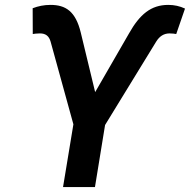

<svg xmlns="http://www.w3.org/2000/svg" viewBox="-20 -757 769 777"><path d="M235.1 0H364.3L405.2 -251.1L612.2 -588.8C625.4 -610.1 642.8 -621.8 666.2 -621.8C675.4 -621.8 689.6 -620.4 693.2 -619.3L728.7 -722.3C707.7 -732.2 685.4 -737.2 660.9 -737.2C591.3 -737.2 545.5 -698.9 502.1 -621.8L365.1 -384.2L306.8 -625.4C285.9 -711.6 245.4 -737.2 184.3 -737.2C157.7 -737.2 134.6 -732.2 112.2 -723.7L112.6 -619.3C115.8 -620.4 132.5 -621.8 141.7 -621.8C164.8 -621.8 178.3 -611.2 184.7 -588.8L277 -253.9Z"/></svg>

Font: Margiela Sans Semi Bold
Style: Italic
Weight: 600
Italic angle: -9.39999°
Designer: Stefan Endress, Andreas Faust
Version: Version 1.100;FEAKit 1.0